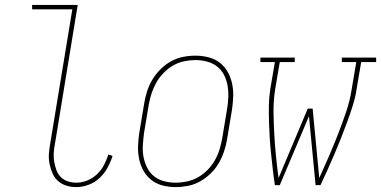

<svg xmlns="http://www.w3.org/2000/svg" viewBox="-20 -755 1554 783"><path d="M291 8Q270 8 250.5 2Q231 -4 216.5 -17Q202 -30 194 -48.5Q186 -67 182 -87Q178 -107 179.5 -128Q181 -149 185 -171L275 -717H111V-735H297L204 -168Q200 -149 199 -131Q198 -113 201 -95.5Q204 -78 210 -61.5Q216 -45 228 -33Q240 -21 256.5 -15.5Q273 -10 291 -10Q314 -10 336 -19Q358 -28 375.5 -44.5Q393 -61 404 -82Q415 -103 422 -125L439 -119Q431 -94 418.5 -71Q406 -48 386.5 -29.5Q367 -11 341.5 -1.5Q316 8 291 8Z M696 8Q669 8 643.5 1.5Q618 -5 598 -20.5Q578 -36 565.5 -58Q553 -80 547.5 -106Q542 -132 543 -159Q544 -186 548 -213L568 -333Q572 -358 580 -383Q588 -408 601.5 -430.5Q615 -453 634.5 -472.5Q654 -492 677.5 -505Q701 -518 726.5 -523Q752 -528 777 -528Q804 -528 830 -521.5Q856 -515 876 -499.5Q896 -484 908.5 -462Q921 -440 926.5 -414Q932 -388 931 -361Q930 -334 926 -307L906 -187Q902 -162 893.5 -137Q885 -112 872 -89.5Q859 -67 839 -47.5Q819 -28 795.5 -15Q772 -2 746.5 3Q721 8 696 8ZM697 -10Q719 -10 742.5 -15Q766 -20 787.5 -32Q809 -44 826.5 -62Q844 -80 856 -101Q868 -122 875 -144.5Q882 -167 886 -190L906 -310Q910 -334 911 -358.5Q912 -383 908 -406Q904 -429 893.5 -449.5Q883 -470 865 -484Q847 -498 824 -504Q801 -510 776 -510Q754 -510 730.5 -505Q707 -500 686 -488Q665 -476 647.5 -458Q630 -440 618 -419Q606 -398 598.5 -375.5Q591 -353 587 -330L567 -210Q564 -186 562.5 -161.5Q561 -137 565.5 -114Q570 -91 580.5 -70.5Q591 -50 608.5 -36Q626 -22 649 -16Q672 -10 697 -10Z M1101 0Q1096 -32 1092.5 -64Q1089 -96 1085.5 -128Q1082 -160 1080 -192.5Q1078 -225 1077 -258Q1076 -291 1076.5 -324Q1077 -357 1082 -390L1101 -502H1042V-520H1182V-502H1121L1102 -390Q1095 -344 1095.5 -298.5Q1096 -253 1098.5 -208Q1101 -163 1105.5 -118Q1110 -73 1116 -29L1235 -312H1255L1282 -29Q1302 -73 1321.5 -118Q1341 -163 1358.5 -208Q1376 -253 1391.5 -298.5Q1407 -344 1414 -390L1433 -502H1374V-520H1514V-502H1453L1434 -390Q1429 -357 1418.5 -324Q1408 -291 1396 -258Q1384 -225 1371 -192.5Q1358 -160 1344.5 -128Q1331 -96 1316.5 -64Q1302 -32 1287 0H1267L1240 -281L1121 0Z"/></svg>

Font: Iosevka Curly Slab Thin
Style: Italic
Weight: 100
Italic angle: -9°
Monospace: yes
Designer: Belleve Invis
Foundry: Belleve Invis
Version: Version 22.1.2; ttfautohint (v1.8.4)